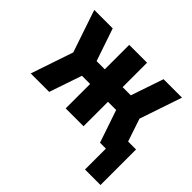

<svg xmlns="http://www.w3.org/2000/svg" viewBox="-155 -730 1111 1111"><g transform="rotate(45 400.0 -174.5)"><path d="M783 171H656V0H608L540 -200H473V0H327V-200H260L192 0H41L129 -260L41 -520H192L260 -320H327V-520H473V-320H540L608 -520H759L671 -260L718 -120H783Z"/></g></svg>

Font: Iosevka Aile Heavy
Style: Regular
Weight: 900
Designer: Belleve Invis
Foundry: Belleve Invis
Version: Version 31.1.0; ttfautohint (v1.8.4)